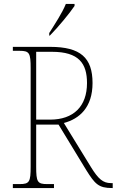

<svg xmlns="http://www.w3.org/2000/svg" viewBox="-20 -951 590 971"><path d="M229 -784V-771H232C272 -811 334 -886 357 -921V-931H313C295 -886 258 -830 229 -784ZM45 0H253V-20H219C169 -20 163 -31 163 -108V-321H276L416 -91C460 -21 478 0 547 0H550V-25H541C501 -25 477 -46 440 -106L303 -329C382 -350 448 -408 448 -531C448 -659 387 -714 234 -714H45V-694H79C129 -694 135 -683 135 -606V-108C135 -31 129 -20 79 -20H45ZM233 -346H163V-689H243C379 -689 420 -630 420 -531C420 -413 352 -346 233 -346Z"/></svg>

Font: Noto Serif Tamil SemiCondensed Thin
Style: Regular
Weight: 100
Width: 4
Designer: Indian Type Foundry, Tom Grace, and the Monotype Design Team
Foundry: Monotype Imaging Inc.
Version: Version 2.004